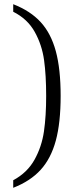

<svg xmlns="http://www.w3.org/2000/svg" viewBox="-20 -773 355 915"><path d="M43 86Q110 50 144.5 -12Q179 -74 189.5 -147Q200 -220 200 -316Q200 -414 190 -486.5Q180 -559 145.5 -621Q111 -683 43 -717V-753Q125 -721 174 -667.5Q223 -614 246 -529Q269 -444 269 -316Q269 -188 246 -103Q223 -18 174 36Q125 90 43 122Z"/></svg>

Font: Noto Serif Light
Style: Regular
Weight: 300
Designer: Monotype Design Team
Foundry: Monotype Imaging Inc.
Version: Version 1.001